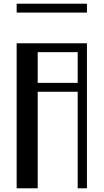

<svg xmlns="http://www.w3.org/2000/svg" viewBox="-20 -1018 560 1038"><path d="M70 -784H450V0H400V-522H183.8V0H70ZM400 -570V-736H183.8V-570ZM70 -998H450V-950H70Z"/></svg>

Font: Facade Sud
Style: Regular
Weight: 100
Designer: Éléonore Fines
Foundry: Velvetyne Type Foundry
Version: Version 1.001;Glyphs 3.2 (3202)